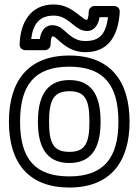

<svg xmlns="http://www.w3.org/2000/svg" viewBox="-20 -801 621 861"><path d="M291 -502C447.2 -502 511 -417.6 511 -255C511 -94.2 446.4 -10 291 -10C140.6 -10 70 -85 70 -255C70 -418.1 133.8 -502 291 -502ZM291 -552C104.4 -552 20 -435.8 20 -255C20 -65 113.4 40 291 40C475.7 40 561 -76.2 561 -255C561 -435.2 476.8 -552 291 -552ZM291 -70C401.6 -70 431 -154.6 431 -255C431 -356.3 403.1 -442 291 -442C179.7 -442 150 -354.9 150 -255C150 -154.6 180 -70 291 -70ZM291 -120C219.2 -120 200 -159.7 200 -255C200 -350.4 219.7 -392 291 -392C363.1 -392 381 -352.4 381 -255C381 -159.3 362.1 -120 291 -120ZM158.5 -626H119.8C128.3 -695.1 158.2 -731 221 -731C252.7 -731 272.9 -717.9 294.4 -701.6C315.6 -685.5 337.2 -662 370 -662C409.6 -662 423.3 -701.1 426.4 -724H464.5C454.6 -650.9 429.4 -617 363 -617C315.2 -617 294.1 -642.3 260.1 -671.1C247.5 -681.8 231.6 -688 215 -688C176.9 -688 162.2 -654.2 158.5 -626ZM370 -712C365.3 -712 361.1 -713.2 355.4 -717.7C346 -725.1 335.7 -733 324.6 -741.4C301.4 -759 268.7 -781 221 -781C115.9 -781 70.6 -698.4 68 -601.7C67.6 -586.8 79.7 -576 93 -576H182C192.7 -576 207 -585.9 207 -601C207 -627.4 212.4 -638 215 -638C219.7 -638 223.1 -636.9 227.9 -632.9C256.3 -608.9 293.4 -567 363 -567C472.5 -567 510.9 -649.6 517 -747.5C518 -763.9 504.9 -774 492 -774H403C392.3 -774 378 -764.1 378 -749C378 -728.8 372.9 -712 370 -712Z"/></svg>

Font: Fog Sans
Style: Outline
Weight: 700
Foundry: Intel Corporation
Version: Version 1.00